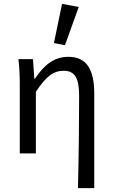

<svg xmlns="http://www.w3.org/2000/svg" viewBox="-20 -791 581 990"><path d="M300 -771 258 -569 315 -558 386 -755ZM388 -297C388 -157 386 20 382 179H466V-308C466 -432 427 -498 333 -498C262 -498 210 -460 160 -385H157L150 -486H75C81 -435 82 -391 82 -353V0H165V-318C219 -399 256 -426 309 -426C366 -426 388 -388 388 -297Z"/></svg>

Font: Cambridge Sans
Style: Regular
Weight: 400
Version: Version 2.020;PS 002.020;hotconv 1.0.88;makeotf.lib2.5.64775